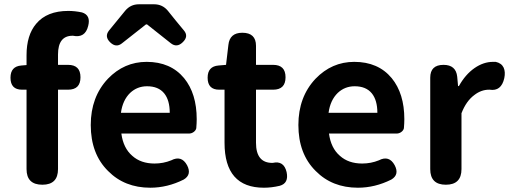

<svg xmlns="http://www.w3.org/2000/svg" viewBox="-20 -863 2387 897"><path d="M178 0Q104 0 104 -73V-222V-444H83Q29 -444 29 -500Q29 -553 80 -557L104 -559V-605Q104 -699 149 -752Q199 -812 299 -812Q330 -812 363 -805Q405 -792 392 -742Q378 -684 321 -696Q320 -696 319 -696Q251 -696 251 -608V-560H298Q356 -560 356 -502Q356 -444 298 -444H251V-73Q251 0 178 0Z M682 14Q562 14 485 -64Q404 -144 404 -279Q404 -410 484 -495Q560 -574 665 -574Q777 -574 840 -498Q899 -426 899 -306Q899 -288 897 -264Q895 -254 885 -246.5Q875 -239 862 -239H719H547Q556 -171 598 -135Q638 -99 702 -99Q743 -99 780 -114Q828 -139 854 -91Q877 -47 838 -24Q762 14 682 14ZM545 -336H659H773Q773 -395 747 -427Q720 -460 667 -460Q621 -460 588 -429Q553 -395 545 -336ZM495 -665Q467 -692 489 -720L565 -813Q590 -843 629 -843H700Q739 -843 764 -813L801 -767L839 -721Q863 -693 833 -665Q806 -639 778 -661L667 -749H662L549 -660Q522 -639 495 -665Z M1213 14Q1029 14 1029 -196V-444H1004Q950 -444 950 -500Q950 -553 1001 -557L1036 -560L1047 -653Q1053 -710 1112 -710Q1176 -710 1176 -649V-560H1256Q1314 -560 1314 -502Q1314 -444 1256 -444H1176V-320V-196Q1176 -102 1252 -102Q1253 -102 1254 -102Q1306 -114 1319 -59Q1330 -7 1287 5Q1249 14 1213 14Z M1652 14Q1532 14 1455 -64Q1374 -144 1374 -279Q1374 -410 1454 -495Q1530 -574 1635 -574Q1747 -574 1810 -498Q1869 -426 1869 -306Q1869 -288 1867 -264Q1865 -254 1855 -246.5Q1845 -239 1832 -239H1689H1517Q1526 -171 1568 -135Q1608 -99 1672 -99Q1713 -99 1750 -114Q1798 -139 1824 -91Q1847 -47 1808 -24Q1732 14 1652 14ZM1515 -336H1629H1743Q1743 -395 1717 -427Q1690 -460 1637 -460Q1591 -460 1558 -429Q1523 -395 1515 -336Z M2063 0Q1990 0 1990 -73V-280V-500Q1990 -560 2052 -560Q2110 -560 2116 -505L2120 -461H2124Q2154 -515 2197 -545Q2239 -574 2283 -574Q2290 -574 2296 -574Q2323 -568 2333 -547Q2342 -527 2336 -498Q2322 -435 2267 -444Q2266 -444 2265 -444Q2228 -444 2196 -419Q2158 -391 2136 -334V-73Q2136 0 2063 0Z"/></svg>

Font: GenSenRounded TW B
Style: Regular
Weight: 700
Version: Version 1.501;PS 1;hotconv 16.6.51;makeotf.lib2.5.65220